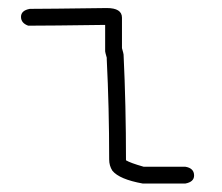

<svg xmlns="http://www.w3.org/2000/svg" viewBox="-20 -463 540 468"><path d="M240.2 -443.4Q277.3 -443.4 277.3 -419.9V-345.7Q281.2 -332 281.2 -330.1Q287.1 -207 287.1 -72.3Q297.4 -65.9 330.1 -56.6H431.6Q453.1 -53.2 453.1 -35.2Q453.1 -19.5 431.6 -15.6H328.1Q271 -25.9 253.9 -46.9Q246.1 -59.1 246.1 -74.2Q246.1 -201.2 240.2 -318.4V-322.3Q236.3 -335.9 236.3 -337.9V-402.3Q98.6 -400.4 48.8 -400.4Q31.2 -406.7 31.2 -421.9Q31.2 -437.5 52.7 -441.4Q90.8 -441.4 240.2 -443.4Z"/></svg>

Font: CEF Fonts CJK Mono
Style: Regular
Weight: 400
Designer: PartyBoss (派对大魔王)
Version: Release 2.25